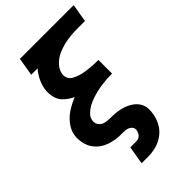

<svg xmlns="http://www.w3.org/2000/svg" viewBox="-276 -829 1129 1129"><g transform="rotate(-45 288.0 -265.0)"><path d="M198 205H250Q284 205 318 196.5Q352 188 382 166Q412 144 429 112Q446 80 451 46Q455 24 453 2.5Q451 -19 441 -37Q431 -55 415.5 -68Q400 -81 381 -90Q362 -99 342 -104Q322 -109 300.5 -111Q279 -113 257 -113Q235 -113 214 -117.5Q193 -122 180 -139.5Q167 -157 171 -178Q174 -200 192 -217.5Q210 -235 230.5 -246Q251 -257 273 -264.5Q295 -272 316.5 -277Q338 -282 360.5 -285Q383 -288 404.5 -289.5Q426 -291 448 -291V-305V-337V-390V-404Q429 -404 410.5 -405Q392 -406 373 -408Q354 -410 336 -413Q318 -416 301 -422Q284 -428 268 -436.5Q252 -445 244 -461.5Q236 -478 239 -497Q244 -527 266.5 -551Q289 -575 317.5 -588.5Q346 -602 375.5 -609.5Q405 -617 434.5 -619.5Q464 -622 494 -622H554L573 -735H126L107 -622H160Q138 -597 123.5 -567Q109 -537 104 -506Q99 -471 107.5 -438.5Q116 -406 141 -384Q166 -362 195 -348Q159 -334 125.5 -313Q92 -292 67 -260Q42 -228 36 -192Q33 -176 34 -160.5Q35 -145 38 -130Q41 -115 46.5 -101Q52 -87 60.5 -75Q69 -63 79.5 -52.5Q90 -42 102.5 -34Q115 -26 129 -20Q143 -14 157.5 -10Q172 -6 187.5 -3.5Q203 -1 218.5 -0.5Q234 0 250 0Q266 0 281 3.5Q296 7 306.5 18.5Q317 30 315 46Q313 57 307.5 68Q302 79 291 85.5Q280 92 269 92H217Z"/></g></svg>

Font: Iosevka Sparkle XBdObl
Style: Regular
Weight: 800
Italic angle: -9°
Designer: Belleve Invis
Foundry: Belleve Invis
Version: Version 4.5.0; ttfautohint (v1.8.3)